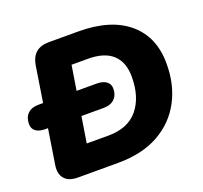

<svg xmlns="http://www.w3.org/2000/svg" viewBox="-135 -846 1043 987"><g transform="rotate(-20 386.5 -352.5)"><path d="M129 0Q80 0 57 -27Q34 -54 42 -102L123 -617Q138 -705 226 -705H387Q565 -705 661.5 -623Q758 -541 758 -396Q759 -283 712 -193Q665 -103 573.5 -51.5Q482 0 349 0ZM232 -149H351Q458 -149 512.5 -215Q567 -281 567 -393Q567 -472 522 -514Q477 -556 387 -556H297ZM58 -291Q24 -291 5.5 -304.5Q-13 -318 -13 -344Q-13 -380 8 -400.5Q29 -421 66 -421H385Q419 -421 438 -407Q457 -393 457 -368Q457 -332 435.5 -311.5Q414 -291 377 -291Z"/></g></svg>

Font: Nunito Black
Style: Italic
Weight: 900
Italic angle: -9°
Designer: Vernon Adams
Foundry: Vernon Adams
Version: Version 3.601; ttfautohint (v1.8.2.53-6de2)